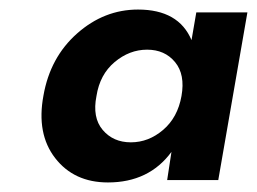

<svg xmlns="http://www.w3.org/2000/svg" viewBox="-20 -730 538 402"><path d="M71 -530Q85 -610 141.5 -660Q198 -710 269 -710Q354 -710 381 -646L391 -704H498L437 -353H330L339 -412Q292 -348 206 -348Q135 -348 95.5 -399Q56 -450 71 -530ZM182 -529Q173 -484 195 -458Q217 -432 254 -432Q291 -432 321.5 -458Q352 -484 360 -529Q368 -574 346.5 -600Q325 -626 288 -626Q251 -626 220 -600Q189 -574 182 -529Z"/></svg>

Font: Poppins SemiBold
Style: Italic
Weight: 600
Italic angle: -10°
Designer: Ninad Kale (Devanagari), Jonny Pinhorn (Latin)
Foundry: Indian Type Foundry
Version: Version 3.200;PS 1.000;hotconv 16.6.54;makeotf.lib2.5.65590